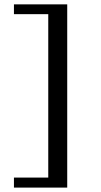

<svg xmlns="http://www.w3.org/2000/svg" viewBox="-20 -728 463 880"><path d="M43.9 131.8V85.9H201.2V-663.1H43.9V-708H288.1V131.8Z"/></svg>

Font: Charis SIL CyrE
Style: Regular
Weight: 400
Foundry: SIL International
Version: Version 5.000